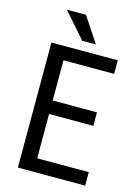

<svg xmlns="http://www.w3.org/2000/svg" viewBox="-133 -980 764 1054"><g transform="rotate(15 248.5 -453.5)"><path d="M417.5 -328.6H166V-76.7H459V0H76.7V-710.9H454.1V-633.8H166V-405.3H417.5ZM315.4 -763.7H237.8L111.8 -907.2H220.7Z"/></g></svg>

Font: Roboto Condensed
Style: Regular
Weight: 400
Designer: Google
Version: Version 2.001047; 2015